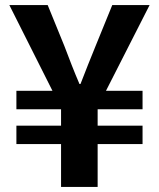

<svg xmlns="http://www.w3.org/2000/svg" viewBox="-20 -741 630 761"><path d="M222 0H367V-170H545V-243H367V-308H545V-381H400L573 -721H425L359 -559C339 -510 319 -460 299 -408H295C273 -459 254 -509 235 -559L169 -721H17L188 -381H45V-308H222V-243H45V-170H222Z"/></svg>

Font: Noto Sans JP
Style: Bold
Weight: 700
Designer: Ryoko NISHIZUKA 西塚涼子 (kana, bopomofo & ideographs); Paul D. Hunt (Latin, Greek & Cyrillic); Sandoll Communications 산돌커뮤니
Foundry: Adobe
Version: Version 2.004;hotconv 1.0.118;makeotfexe 2.5.65603